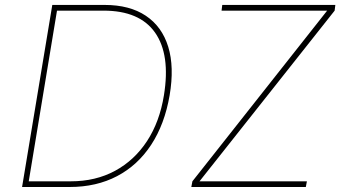

<svg xmlns="http://www.w3.org/2000/svg" viewBox="-20 -747 1360 767"><path d="M258.5 0H68.2L188.9 -727.3H397.7Q497.9 -727.3 562.5 -684.1Q627.1 -641 652 -560.2Q676.8 -479.4 657.7 -366.5Q637.8 -250.7 584 -168.7Q530.2 -86.6 447.6 -43.3Q365.1 0 258.5 0ZM94.8 -22.7H262.8Q361.9 -22.7 439.5 -64.6Q517 -106.5 567.5 -183.6Q617.9 -260.7 634.9 -366.5Q661.2 -528.4 599.6 -616.5Q538 -704.5 393.5 -704.5H207.7ZM744.3 0 748.6 -22.7 1286.9 -704.5H865.1L867.9 -727.3H1319.6L1316.8 -704.5L777 -22.7H1206L1201.7 0Z"/></svg>

Font: Inter Thin  BETA
Style: Italic
Weight: 100
Italic angle: -9.39999°
Designer: Rasmus Andersson
Foundry: rsms
Version: Version 3.011;git-f93a4a705